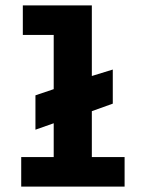

<svg xmlns="http://www.w3.org/2000/svg" viewBox="-20 -695 540 715"><path d="M59 0V-110H180V-236L112 -212V-340L180 -363V-565H65V-675H322V-412L400 -436V-309L322 -281V-110H444V0Z"/></svg>

Font: Inconsolata Black
Style: Regular
Weight: 900
Monospace: yes
Designer: Raph Levien, Cyreal, Brenton Simpson
Foundry: Raph Levien, Cyreal, Google
Version: Version 3.001; ttfautohint (v1.8.2.53-6de2)